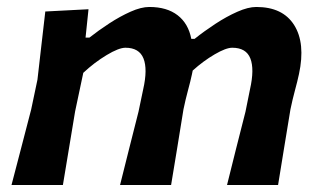

<svg xmlns="http://www.w3.org/2000/svg" viewBox="-20 -531 924 551"><path d="M13 0Q27 -54 40.2 -104.2Q53.5 -154.5 69.5 -217L87.5 -302.5Q93 -349.5 98.5 -398.5Q104 -447.5 110 -498L234 -504.5L225.5 -423H236.5Q262.5 -443.5 293.5 -463.8Q324.5 -484 354.8 -497.5Q385 -511 408.5 -511Q459 -511 489.8 -487.2Q520.5 -463.5 529 -419.5H538.5Q566 -441.5 598 -462.5Q630 -483.5 661 -497.2Q692 -511 715.5 -511Q791.5 -511 824.2 -459Q857 -407 838 -318.5Q833.5 -297.5 826.5 -271.8Q819.5 -246 813.5 -217Q803 -155 795 -104.5Q787 -54 778 0H631.5Q645 -54.5 657.5 -104.2Q670 -154 684.5 -210.5L697.5 -275Q710.5 -332.5 698.5 -363.2Q686.5 -394 646.5 -394Q628.5 -394 596 -375Q563.5 -356 533 -328.5Q532 -323.5 531 -318.5Q526.5 -297.5 519.5 -271.8Q512.5 -246 506.5 -217Q496.5 -155 488.2 -104.2Q480 -53.5 471 0H324.5Q338 -54.5 350.5 -103.8Q363 -153 377.5 -210.5L391 -275Q404 -332.5 391.8 -363.2Q379.5 -394 340 -394Q321 -394 285.8 -372.8Q250.5 -351.5 219 -322L195.5 -211Q186 -154 177.8 -104.2Q169.5 -54.5 160.5 0Z"/></svg>

Font: Commissioner Loud SemiBold
Style: Italic
Weight: 600
Italic angle: -12°
Designer: Kostas Bartsokas
Foundry: Kostas Bartsokas
Version: Version 1.000; ttfautohint (v1.8.3)